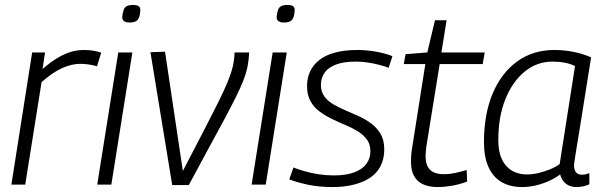

<svg xmlns="http://www.w3.org/2000/svg" viewBox="-20 -746 2441 776"><path d="M162 -534 152 -467Q183 -494 211 -511Q239 -528 265.5 -536Q292 -544 318 -544Q339 -544 357.5 -541Q376 -538 389 -533L372 -478Q356 -483 338.5 -485.5Q321 -488 304 -488Q270 -488 231.5 -471Q193 -454 148 -414L82 0H26L110 -534Z M373 0 458 -534H515L430 0ZM517 -726Q533 -726 540.5 -721Q548 -716 547 -703Q546 -685 541.5 -674.5Q537 -664 528 -659.5Q519 -655 504 -655Q490 -655 482 -660Q474 -665 474 -678Q476 -696 480 -706.5Q484 -717 493 -721.5Q502 -726 517 -726Z M743 2H676L588 -535L647 -537L719 -55Q770 -153 805.5 -221.5Q841 -290 864 -336.5Q887 -383 900.5 -416Q914 -449 920.5 -476Q927 -503 928 -534H987Q986 -505 980.5 -477.5Q975 -450 963 -419.5Q951 -389 932 -351Q913 -313 886.5 -263.5Q860 -214 824.5 -149Q789 -84 743 2Z M997 0 1082 -534H1139L1054 0ZM1141 -726Q1157 -726 1164.5 -721Q1172 -716 1171 -703Q1170 -685 1165.5 -674.5Q1161 -664 1152 -659.5Q1143 -655 1128 -655Q1114 -655 1106 -660Q1098 -665 1098 -678Q1100 -696 1104 -706.5Q1108 -717 1117 -721.5Q1126 -726 1141 -726Z M1149 -21 1166 -69Q1186 -61 1212.5 -53.5Q1239 -46 1269 -41.5Q1299 -37 1329 -37Q1379 -37 1412 -49.5Q1445 -62 1461 -84Q1477 -106 1477 -134Q1477 -163 1463 -182Q1449 -201 1426.5 -215Q1404 -229 1376.5 -240.5Q1349 -252 1322 -265Q1295 -278 1272 -295Q1249 -312 1235 -337Q1221 -362 1221 -398Q1221 -430 1233 -456.5Q1245 -483 1270 -503Q1295 -523 1334 -533.5Q1373 -544 1425 -544Q1463 -544 1501 -537Q1539 -530 1566 -519L1551 -472Q1532 -479 1510.5 -484.5Q1489 -490 1465.5 -493.5Q1442 -497 1418 -497Q1369 -497 1337.5 -485Q1306 -473 1291.5 -451.5Q1277 -430 1277 -403Q1277 -376 1290.5 -357Q1304 -338 1327 -324.5Q1350 -311 1377.5 -299.5Q1405 -288 1432 -275.5Q1459 -263 1482 -245.5Q1505 -228 1519 -203.5Q1533 -179 1533 -142Q1533 -114 1524.5 -90Q1516 -66 1499 -47.5Q1482 -29 1456.5 -16.5Q1431 -4 1398 3Q1365 10 1323 10Q1271 10 1227 1Q1183 -8 1149 -21Z M1866 -59 1868 -12Q1835 0 1805 5Q1775 10 1749 10Q1714 10 1690 -1Q1666 -12 1653.5 -34.5Q1641 -57 1641 -93Q1641 -104 1642 -119.5Q1643 -135 1646 -150L1699 -487H1612L1619 -527L1707 -534L1738 -664H1785L1764 -534H1939L1931 -487H1757L1703 -153Q1702 -142 1701 -132.5Q1700 -123 1700 -114Q1700 -80 1717 -61Q1734 -42 1775 -42Q1797 -42 1820 -47Q1843 -52 1866 -59Z M2309 10Q2293 10 2279.5 4Q2266 -2 2257 -14Q2248 -26 2244 -41Q2224 -26 2198.5 -14.5Q2173 -3 2145.5 3.5Q2118 10 2090 10Q2041 10 2006.5 -10.5Q1972 -31 1954 -71.5Q1936 -112 1936 -171Q1936 -284 1971 -367.5Q2006 -451 2070 -497.5Q2134 -544 2221 -544Q2240 -544 2260.5 -542Q2281 -540 2300 -536Q2319 -532 2336.5 -526.5Q2354 -521 2369 -514Q2353 -414 2341.5 -341.5Q2330 -269 2322 -219.5Q2314 -170 2309 -140Q2304 -110 2302 -95.5Q2300 -81 2300 -79Q2300 -59 2308 -49.5Q2316 -40 2332 -40Q2340 -40 2347 -41.5Q2354 -43 2362 -46V-1Q2351 4 2337.5 7Q2324 10 2309 10ZM2242 -83 2304 -479Q2286 -488 2263 -492.5Q2240 -497 2213 -497Q2150 -497 2100.5 -456.5Q2051 -416 2022.5 -345Q1994 -274 1994 -180Q1994 -112 2025 -76.5Q2056 -41 2110 -41Q2132 -41 2155.5 -46.5Q2179 -52 2201.5 -61Q2224 -70 2242 -83Z"/></svg>

Font: Georama Light
Style: Italic
Weight: 300
Italic angle: -9°
Designer: Jean-Baptiste Levee
Foundry: Production Type
Version: Version 1.001